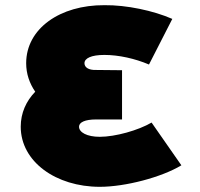

<svg xmlns="http://www.w3.org/2000/svg" viewBox="-20 -721 772 741"><path d="M565 -248C514 -218 425 -193 365 -193C316 -193 285 -210 285 -232C285 -249 308 -260 351 -260H451V-450L351 -451C322 -450 306 -461 306 -477C306 -496 332 -509 383 -509C438 -509 501 -495 555 -472L645 -648C572 -680 468 -702 383 -701C212 -702 81 -611 81 -477C81 -436 94 -399 116 -367C81 -331 60 -285 60 -232C60 -97 196 0 365 0C464 0 604 -37 680 -83Z"/></svg>

Font: Montserrat-Arabic Black
Style: Regular
Weight: 900
Designer: Mohamed Gaber
Foundry: Kief Type Foundry
Version: Version 5.008;PS 005.008;hotconv 1.0.88;makeotf.lib2.5.64775